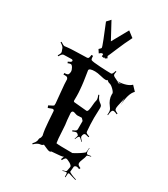

<svg xmlns="http://www.w3.org/2000/svg" viewBox="-333 -1303 1393 1589"><g transform="rotate(30 363.5 -508.0)"><path d="M211.4 -1132.8 243.7 -1168 328.6 -1010.7 414.6 -1165 469.7 -1123Q434.1 -1053.2 402.6 -977.3Q371.1 -901.4 365.7 -892.1L374.5 -875L356.4 -862.8L349.6 -871.1L348.6 -862.8L325.7 -865.7Q326.7 -877.9 326.7 -885.7Q318.8 -889.6 315.4 -889.6Q305.7 -886.2 291.5 -874L271.5 -904.8Q290.5 -921.4 290.5 -926.5Q290.5 -931.6 286.9 -941.9Q283.2 -952.1 277.1 -968.3Q271 -984.4 267.6 -993.7ZM206.5 -272.9Q206.5 -286.1 189.5 -286.1Q186.5 -286.1 151.4 -272L143.6 -292Q188.5 -314 188.5 -317.9L189.5 -336.9Q189.9 -341.8 180.4 -433.8Q170.9 -525.9 171.4 -558.1Q168 -568.4 162.1 -572.8Q156.2 -577.1 140.6 -577.1L126.5 -576.2L125.5 -590.8Q156.2 -591.8 161.6 -600.6Q168.5 -611.8 168.5 -627.9Q168.5 -644 157.5 -663.1Q146.5 -682.1 135.7 -682.1Q125 -682.1 108.4 -674.8L103.5 -687Q123 -695.3 128.7 -700.2Q134.3 -705.1 134.3 -712.9Q129.4 -721.2 121.6 -721.2L49.3 -719.2Q40 -719.2 33 -713.4Q25.9 -707.5 13.7 -686L5.4 -689.9Q20.5 -715.8 20.5 -723.1Q20.5 -730.5 18.8 -735.4Q17.1 -740.2 14.2 -746.8Q11.2 -753.4 9.8 -759.8Q5.4 -775.4 -28.3 -795.9L-23.4 -803.2Q5.4 -784.2 15.4 -784.2Q25.4 -784.2 42.5 -787.4Q59.6 -790.5 137.7 -792.5Q215.8 -794.4 221.7 -794.9L219.2 -793.9Q229 -794.9 233.4 -796.9Q243.7 -801.8 245.6 -833H261.2Q261.2 -799.3 270 -795.9Q284.7 -789.1 356.2 -784.9Q427.7 -780.8 462.4 -780.8Q476.1 -780.8 485.4 -817.9L493.7 -815.9Q489.3 -799.8 489.3 -790Q489.3 -780.3 497.8 -774.2Q506.3 -768.1 521.2 -761.7Q536.1 -755.4 542.5 -751Q632.3 -756.8 667.5 -792L709.5 -748Q667 -707 662.6 -591.8V-660.2Q660.6 -643.6 651.6 -607.4Q642.6 -571.3 642.1 -556.6Q641.6 -542 647.2 -536.4Q652.8 -530.8 675.3 -520L672.4 -512.2Q647.9 -522.9 639.6 -522.9Q631.3 -522.9 627.9 -520.5Q617.2 -513.2 613.3 -469.2L607.4 -470.2Q608.4 -481 608.4 -494.9Q608.4 -508.8 603.8 -518.8Q599.1 -528.8 589.8 -541Q554.7 -585.9 554.7 -633.8L555.7 -643.1Q555.7 -654.8 533 -677.5Q510.3 -700.2 492.7 -703.9Q475.1 -707.5 468.3 -720.2Q461.4 -712.9 447 -712.9Q432.6 -712.9 398.2 -721.4Q363.8 -730 340.3 -730Q284.7 -730 284.7 -709Q288.1 -686.5 292.2 -660.2Q296.4 -633.8 299.8 -609.6Q303.2 -585.4 304.2 -573.5Q305.2 -561.5 307.1 -542Q310.5 -507.3 310.5 -478.8Q310.5 -450.2 310.1 -436.5Q309.6 -422.9 323.2 -422.9L440.4 -412.1Q451.2 -412.1 455.6 -430.7Q460 -449.2 461.9 -478.3Q463.9 -507.3 467 -517.6Q470.2 -527.8 470.2 -537.6Q470.2 -547.4 459.5 -576.2L467.3 -579.1Q481.4 -542.5 501 -528.8Q520 -515.6 523.7 -508.1Q527.3 -500.5 527.3 -486.8L524.4 -394Q524.4 -328.1 530.3 -265.1Q530.3 -257.3 537.1 -252Q543.9 -246.6 567.4 -238.8L564.5 -231Q537.1 -238.8 531.2 -238.8Q512.7 -238.8 510.3 -207Q510.3 -197.3 536.6 -170.9L533.7 -168Q507.3 -195.8 499.5 -195.8H497.6Q488.3 -195.8 475.6 -161.1L471.7 -163.1Q481.4 -191.9 481.4 -196.8Q481.4 -201.7 478.5 -203.1L470.2 -210.9Q463.9 -215.8 456.5 -215.8Q449.2 -215.8 424.3 -205.1L420.4 -213.9Q443.4 -223.6 449.5 -229.5Q455.6 -235.4 455.6 -244.1V-320.8Q455.6 -323.7 446 -333Q436.5 -342.3 436.5 -342.8L396.5 -340.8Q388.7 -340.3 373.8 -345.7Q358.9 -351.1 353.5 -351.1Q336.4 -351.1 336.4 -329.1L341.3 -267.1Q348.1 -231 351.1 -160.2Q354 -89.4 360.4 -55.2Q379.4 -50.8 515.6 -50.8Q521.5 -54.2 534.9 -61.8Q548.3 -69.3 555.7 -73.7Q563 -78.1 573.7 -85Q591.8 -96.7 608.4 -110.8Q613.3 -119.6 614.3 -157.2H617.7L616.2 -134.8Q616.2 -102.1 631.3 -102.1Q635.7 -102.1 662.6 -106.9L663.6 -102.1Q632.3 -95.7 629.6 -92.5Q627 -89.4 626.2 -81.1Q625.5 -72.8 614.5 -46.4Q603.5 -20 603.5 -8.5Q603.5 2.9 609.6 9.3Q615.7 15.6 635.3 23.9L629.4 37.1Q615.2 28.8 602.3 28.8Q589.4 28.8 581.5 40L576.7 90.8Q576.7 95.2 599.6 105.7Q622.6 116.2 649.4 124L648.4 129.9L577.6 108.9Q570.8 108.9 569.3 112.3Q567.9 115.7 567.4 116.2L565.4 151.9L559.6 150.9Q559.1 145 559.1 137Q559.1 128.9 558.8 125.2Q558.6 121.6 557.6 117.7Q556.6 110.8 549.6 110.8Q542.5 110.8 516.6 118.2L515.6 113.8Q545.4 105.5 547.9 102.3Q550.3 99.1 550.3 96.2L557.6 58.1Q557.6 43.5 532 28.8Q506.3 14.2 493.7 14.2Q483.4 14.2 468.3 43.9L458.5 39.1Q460.9 31.2 465.3 21.5Q469.7 11.7 470.2 8.8Q467.3 16.6 417.2 20Q367.2 23.4 358.4 24.9Q352.5 32.2 342.3 32.2Q332 32.2 307.9 20.8Q283.7 9.3 276.4 6.8Q265.6 19 252 19.5Q224.6 20.5 193.4 51.8L187.5 44.9Q188.5 43 196.5 34.2Q204.6 25.4 209.7 14.4Q214.8 3.4 214.8 -2.9Q214.8 -20 225.6 -30.8L227.5 -40L229.5 -50.8Q217.3 -104.5 212.9 -178Q208.5 -251.5 206.5 -272.9ZM545.4 -749 553.2 -741.2Q565.4 -747.1 584.5 -747.1ZM133.3 -714.8 134.3 -713.9Z"/></g></svg>

Font: Eater
Style: Regular
Weight: 400
Version: Version 001.002